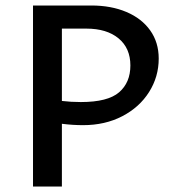

<svg xmlns="http://www.w3.org/2000/svg" viewBox="-20 -678 641 698"><path d="M557 -465Q557 -399 522 -343.5Q487 -288 424.5 -255.5Q362 -223 282 -223Q244 -223 205 -228V0H100V-658H312Q384 -658 439.5 -634.5Q495 -611 526 -567.5Q557 -524 557 -465ZM454 -440Q454 -503 411 -538.5Q368 -574 294 -574H205V-311Q238 -307 274 -307Q372 -307 413 -342.5Q454 -378 454 -440Z"/></svg>

Font: Ysabeau Infant Semibold
Style: Regular
Weight: 600
Designer: Christian Thalmann (Catharsis Fonts)
Version: Version 0.003